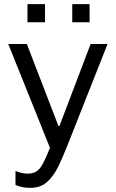

<svg xmlns="http://www.w3.org/2000/svg" viewBox="-20 -724 561 930"><path d="M126 186Q107 186 89.5 182.5Q72 179 55 172V104Q66 109 82.5 113Q99 117 114 117Q140 117 157 106Q174 95 188.5 67.5Q203 40 222 -8L20 -511H110L263 -114H268L419 -511H501L306 -18Q284 38 261.5 84Q239 130 207.5 158Q176 186 126 186ZM113 -616V-704H198V-616ZM330 -616V-704H414V-616Z"/></svg>

Font: Chivo Medium Light
Style: Regular
Weight: 300
Version: Version 2.002